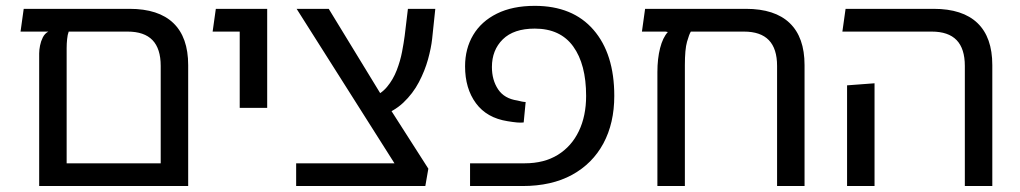

<svg xmlns="http://www.w3.org/2000/svg" viewBox="-20 -623 3415 643"><path d="M413.9 -593.4Q510.8 -593.4 560.5 -545.8Q610.2 -498.1 610.2 -405.1V0H111.2V-444.1Q111.2 -456 114.1 -470.4Q116.9 -484.8 123.4 -497.8Q130 -510.9 141.9 -517.2H48.8L59.4 -593.4ZM518.2 -76.1V-402.1Q518.2 -460 490.7 -488.6Q463.1 -517.2 407.4 -517.2H210.1Q206.2 -506.9 204.8 -492.1Q203.2 -477.2 203.2 -462.1V-76.1Z M782.8 -261.8V-593.4H874.8V-261.8ZM692.1 -517.2 702.8 -593.4H835.4V-517.2Z M1346.1 -5 973.4 -593.4H1080.9L1264 -293.4L1414.5 -58.1ZM971.8 0V-76.1H1383.2L1414.5 -58.1L1404.4 0ZM1250.9 -233.6 1224.4 -296.6Q1255.9 -307.6 1276.2 -332.1Q1296.6 -356.5 1308.6 -387.7Q1320.6 -418.9 1326.4 -449.2Q1332.2 -479.6 1335.2 -502.5L1346.1 -593.4H1437.8L1427.2 -492.6Q1423.9 -462.4 1413.4 -424.2Q1402.9 -386.1 1382.9 -347.9Q1363 -309.8 1330.6 -279.1Q1298.1 -248.5 1250.9 -233.6Z M1554.2 0V-76.1H1737.5Q1802.2 -76.1 1848.1 -104.4Q1894 -132.8 1918.4 -183.6Q1942.9 -234.5 1942.9 -301.9Q1942.9 -407.5 1899.7 -467.4Q1856.5 -527.2 1770.9 -527.2Q1700.5 -527.2 1663.9 -491.3Q1627.4 -455.4 1627.4 -398.6Q1627.4 -355 1648.1 -323.9Q1668.8 -292.8 1712.5 -286.4Q1720.9 -284.2 1728.1 -282.8Q1735.2 -281.4 1740.4 -281.4L1733.8 -212.9Q1724.6 -211.8 1712 -212.8Q1699.4 -213.9 1679.9 -217.1Q1610.2 -228 1573.9 -277.3Q1537.5 -326.6 1537.5 -400.9Q1537.5 -460.1 1564.7 -505.8Q1591.9 -551.5 1644.1 -577.4Q1696.4 -603.4 1770.9 -603.4Q1898 -603.4 1967.6 -523.1Q2037.2 -442.8 2037.2 -301.9Q2037.2 -210.8 2000.8 -142.8Q1964.2 -74.9 1895.7 -37.4Q1827.1 0 1730 0Z M2478 -593.4Q2574.9 -593.4 2624.6 -545.8Q2674.4 -498.1 2674.4 -405.1V0H2582.4V-402.1Q2582.4 -460 2554.8 -488.6Q2527.2 -517.2 2471.5 -517.2H2293.6Q2288 -508.4 2280.8 -483.1Q2273.6 -457.9 2273.6 -404.5V0H2181.6V-381.6Q2181.6 -426.4 2190.6 -461.8Q2199.6 -497.1 2216.6 -515.8L2196.6 -519.5V-593.4ZM2129.8 -517.2 2140.4 -593.4H2359.9V-517.2Z M3211.2 0V-402.1Q3211.2 -460 3183.7 -488.6Q3156.1 -517.2 3100.4 -517.2H2801.1L2811.8 -593.4H3106.9Q3203.8 -593.4 3253.5 -545.8Q3303.2 -498.1 3303.2 -405.1V0ZM2816.8 0V-337.2L2908.8 -344.1V0Z"/></svg>

Font: Noto Sans Hebrew Light
Style: Regular
Weight: 100
Version: Version 3.000